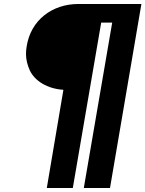

<svg xmlns="http://www.w3.org/2000/svg" viewBox="-20 -720 727 960"><path d="M297 -271 214 220H344L486 -607H541L399 220H530L687 -700H371C243 -700 133 -621 113 -486C111 -474 110 -462 110 -450C110 -422 117 -395 129 -368C154 -315 217 -276 297 -271Z"/></svg>

Font: Jost
Style: Bold Italic
Weight: 700
Italic angle: -5°
Version: Version 3.710